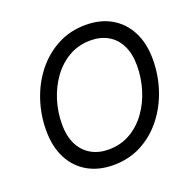

<svg xmlns="http://www.w3.org/2000/svg" viewBox="-130 -871 1026 1015"><g transform="rotate(-20 382.5 -363.5)"><path d="M341.3 9.8Q258.8 9.8 197.3 -25.4Q135.7 -60.5 101.8 -126.2Q67.9 -191.9 67.9 -283.2Q67.9 -369.6 94.7 -450.9Q121.6 -532.2 172.4 -596.7Q223.1 -661.1 294.4 -699.2Q365.7 -737.3 454.1 -737.3Q536.6 -737.3 597.7 -702.1Q658.7 -667 692.6 -601.6Q726.6 -536.1 726.6 -444.8Q726.6 -357.9 699.7 -276.6Q672.9 -195.3 622.3 -130.6Q571.8 -65.9 500.7 -28.1Q429.7 9.8 341.3 9.8ZM344.7 -76.2Q413.1 -76.2 467.3 -107.4Q521.5 -138.7 559.3 -191.4Q597.2 -244.1 616.9 -309.3Q636.7 -374.5 636.7 -442.4Q636.7 -510.7 613 -557.4Q589.4 -604 547.4 -627.7Q505.4 -651.4 450.7 -651.4Q382.3 -651.4 328.1 -620.1Q273.9 -588.9 235.8 -536.1Q197.8 -483.4 177.7 -418.5Q157.7 -353.5 157.7 -285.6Q157.7 -217.3 181.6 -170.7Q205.6 -124 247.8 -100.1Q290 -76.2 344.7 -76.2Z"/></g></svg>

Font: Adwaita Sans
Style: Italic
Weight: 400
Italic angle: -9.39999°
Designer: Rasmus Andersson
Foundry: rsms
Version: Version 4.001;git-9221beed3